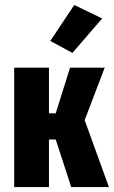

<svg xmlns="http://www.w3.org/2000/svg" viewBox="-20 -759 462 779"><path d="M269 0H421.9L302.7 -329.1L192.9 -233.4ZM107.9 -299.3V-192.9H293.5L404.8 -484.4H264.2L206.1 -299.3ZM178.7 -484.4H37.6V0H178.7ZM184.1 -592.8 273.9 -544.4 394.5 -684.1 281.2 -738.8Z"/></svg>

Font: Roboto Flex
Style: wght 700 wdth 25 opsz 34 GRAD 0.00 slnt 0.00 XTRA 468 XOPQ 96 YOPQ 79 YTLC 514 YTUC 712 YTAS 750 YTDE -203.00 YTFI 738
Weight: 700
Width: 1
Designer: Berlow after Robertson
Foundry: Google
Version: Version 3.100